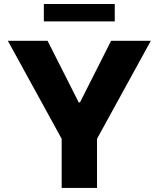

<svg xmlns="http://www.w3.org/2000/svg" viewBox="-20 -929 784 949"><path d="M18.8 -727.3H215.2L369 -422.9H375.4L529.1 -727.3H725.5L459.5 -242.9V0H284.8V-242.9ZM196.7 -823.2V-909.1H547.2V-823.2Z"/></svg>

Font: Inter P Extra Bold
Style: Regular
Weight: 800
Designer: Rasmus Andersson
Foundry: rsms
Version: Version 3.018;git-588b23468